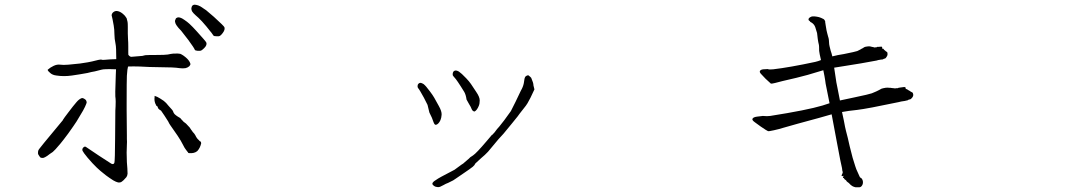

<svg xmlns="http://www.w3.org/2000/svg" viewBox="-20 -754 4540 812"><path d="M852.5 -642.6Q833 -666 819.3 -678.7Q805.7 -690.4 798.3 -698.2Q791 -706.1 790 -711.9Q788.1 -718.8 791 -725.6Q792 -730.5 796.9 -732.4Q801.8 -735.4 809.6 -733.4Q817.4 -732.4 828.1 -726.6Q840.8 -718.8 851.6 -710.9Q865.2 -699.2 884.8 -682.6Q927.7 -643.6 929.2 -638.7Q930.7 -633.8 929.2 -627.9Q927.7 -622.1 921.9 -614.3Q916 -606.4 911.1 -603Q906.2 -599.6 896.5 -600.6Q885.7 -600.6 882.8 -603.5Q882.8 -605.5 852.5 -642.6ZM776.4 -585Q750 -619.1 746.1 -624Q733.4 -636.7 727.5 -645.5Q721.7 -653.3 720.7 -660.2Q718.8 -666 722.7 -672.9Q723.6 -677.7 729.5 -679.7Q734.4 -681.6 741.2 -679.7Q749 -677.7 759.8 -669.9Q771.5 -662.1 781.2 -653.3Q794.9 -640.6 811.5 -622.1Q850.6 -579.1 852.5 -574.2Q854.5 -569.3 852.5 -563.5Q850.6 -557.6 843.8 -550.8Q836.9 -543.9 832 -541Q827.1 -538.1 815.9 -539.1Q804.7 -540 803.7 -543.9Q800.8 -551.8 776.4 -585ZM647.5 -299.8Q645.5 -306.6 641.6 -305.7Q641.6 -305.7 641.6 -306.6Q637.7 -313.5 636.7 -316.4Q631.8 -329.1 633.8 -342.8V-343.8Q633.8 -343.8 633.8 -348.6Q644.5 -345.7 658.2 -336.9Q674.8 -327.1 682.6 -318.4Q688.5 -311.5 693.4 -305.7Q699.2 -299.8 704.1 -293.9Q710 -288.1 711.9 -283.2Q714.8 -273.4 722.7 -267.6Q728.5 -262.7 735.4 -258.8Q741.2 -255.9 744.1 -252.9Q748 -247.1 754.9 -241.2V-240.2Q760.7 -236.3 766.6 -231.4Q776.4 -221.7 782.2 -214.8Q788.1 -205.1 793.9 -198.2V-197.3Q802.7 -188.5 805.7 -182.6Q812.5 -168 820.3 -162.1Q825.2 -156.2 826.2 -156.2L827.1 -155.3H828.1H829.1Q829.1 -155.3 829.1 -154.8Q829.1 -154.3 830.1 -152.3V-150.4L831.1 -149.4Q827.1 -128.9 814.5 -115.2Q801.8 -104.5 780.3 -106.4Q776.4 -106.4 775.4 -108.4V-109.4L774.4 -110.4Q772.5 -113.3 767.6 -119.1Q763.7 -124 760.7 -128.9Q743.2 -163.1 731.4 -179.7L700.2 -224.6Q695.3 -231.4 691.4 -240.2Q683.6 -252 675.8 -264.6Q662.1 -285.2 661.1 -286.1Q648.4 -293 647.5 -299.8ZM516.6 -68.4 518.6 -42Q519.5 -20.5 519.5 -19.5Q518.6 -10.7 514.6 -4.9Q511.7 -1 502.9 7.8Q494.1 15.6 491.2 16.6Q484.4 18.6 479.5 17.6Q470.7 15.6 459 8.8Q443.4 -1 427.7 -12.7Q401.4 -33.2 389.6 -44.9Q372.1 -61.5 350.6 -86.9Q332 -109.4 329.1 -116.2Q326.2 -124 332.5 -130.4Q338.9 -136.7 344.7 -131.8Q349.6 -127.9 398.4 -95.7Q443.4 -66.4 451.2 -61.5Q457 -58.6 460.9 -61.5Q464.8 -64.5 464.8 -74.2Q464.8 -78.1 465.8 -96.7Q466.8 -143.6 466.8 -168Q467.8 -215.8 467.8 -286.1Q467.8 -290 468.8 -304.7Q469.7 -329.1 468.8 -335.9Q465.8 -346.7 469.7 -437.5L470.7 -460.9Q418.9 -462.9 408.2 -459Q392.6 -455.1 380.9 -452.1Q368.2 -450.2 349.6 -445.3Q318.4 -439.5 284.2 -434.6Q250 -429.7 218.8 -434.6Q202.1 -436.5 192.4 -445.3Q181.6 -454.1 181.6 -459Q192.4 -468.8 207 -475.6Q221.7 -482.4 234.4 -480.5Q247.1 -478.5 269.5 -480.5Q293 -482.4 318.4 -485.4Q358.4 -491.2 369.1 -494.1Q402.3 -502.9 408.2 -502Q411.1 -500 421.9 -501Q433.6 -502 446.3 -502.9Q459 -503.9 471.7 -503.9Q471.7 -555.7 468.8 -567.4Q463.9 -590.8 463.9 -609.9Q463.9 -628.9 460.9 -646Q458 -663.1 456.1 -671.9L452.1 -689.5Q453.1 -698.2 460 -703.1Q467.8 -709 477.5 -707Q488.3 -705.1 500 -695.3Q508.8 -688.5 515.6 -676.8Q516.6 -674.8 519.5 -661.1Q520.5 -656.2 520.5 -639.6Q520.5 -627 520.5 -612.3Q520.5 -597.7 521.5 -586.9Q522.5 -576.2 522.5 -557.1Q522.5 -538.1 522.5 -538.1Q522.5 -532.2 522.5 -528.3Q523.4 -525.4 522.5 -522.5Q529.3 -513.7 535.2 -513.7L582 -517.6L589.8 -519.5Q592.8 -519.5 592.8 -520.5Q594.7 -520.5 616.2 -521.5Q625 -521.5 638.7 -521.5Q679.7 -521.5 689.5 -523.4Q703.1 -526.4 712.9 -527.3Q736.3 -528.3 742.2 -526.4Q754.9 -521.5 771.5 -505.9Q782.2 -495.1 785.2 -484.4Q786.1 -479.5 780.3 -473.6Q773.4 -467.8 764.6 -465.8Q752.9 -463.9 739.3 -465.8Q727.5 -467.8 706.1 -468.8L612.3 -470.7Q570.3 -472.7 570.3 -472.7Q543.9 -473.6 521.5 -472.7Q518.6 -463.9 516.6 -433.6Q515.6 -416 515.6 -316.4Q515.6 -302.7 515.6 -288.1L516.6 -180.7Q516.6 -176.8 516.6 -166Q517.6 -155.3 516.6 -140.6Q515.6 -114.3 515.6 -108.4Q515.6 -90.8 516.6 -68.4ZM152.3 -86.9Q148.4 -89.8 144.5 -96.7Q141.6 -99.6 140.6 -105.5Q140.6 -109.4 141.1 -113.8Q141.6 -118.2 145 -123Q148.4 -127.9 166 -149.4L246.1 -246.1V-247.1Q250 -253.9 269.5 -279.3Q290 -306.6 303.7 -322.3Q314.5 -335 325.2 -338.9Q330.1 -340.8 339.8 -334Q344.7 -331.1 345.7 -325.2Q347.7 -320.3 344.7 -314.5Q340.8 -303.7 331.1 -286.1Q315.4 -258.8 303.7 -240.2Q293 -223.6 268.6 -189.5Q246.1 -159.2 235.4 -146.5Q210.9 -117.2 203.1 -111.3Q189.5 -102.5 179.7 -94.7Q169.9 -87.9 162.1 -85.9Z M1875 19.5Q1866.2 22.5 1854.5 29.3Q1843.8 35.2 1840.8 36.1Q1834 38.1 1829.1 37.1Q1820.3 36.1 1815.4 32.2Q1808.6 27.3 1808.6 22.9Q1808.6 18.6 1815.4 12.7Q1816.4 11.7 1833 1Q1837.9 -2 1846.7 -6.8Q1897.5 -34.2 1902.3 -36.1Q1917 -46.9 1931.6 -57.6Q1941.4 -63.5 1942.4 -65.4Q1942.4 -65.4 1962.9 -83Q1967.8 -87.9 1968.8 -88.9Q1972.7 -90.8 1980.5 -96.7Q1995.1 -106.4 2038.1 -157.2Q2059.6 -182.6 2060.5 -183.6Q2061.5 -183.6 2062.5 -183.6Q2061.5 -183.6 2063.5 -185.5Q2070.3 -191.4 2082 -208Q2085.9 -210.9 2112.3 -245.1L2140.6 -284.2Q2141.6 -285.2 2160.2 -323.2Q2180.7 -367.2 2182.6 -370.1Q2192.4 -386.7 2195.3 -402.3Q2196.3 -411.1 2198.2 -420.9Q2200.2 -425.8 2200.2 -426.8Q2201.2 -430.7 2207 -433.6Q2212.9 -436.5 2214.8 -435.5Q2223.6 -428.7 2226.6 -424.8Q2236.3 -400.4 2235.4 -399.4Q2234.4 -397.5 2240.2 -376Q2221.7 -335 2210.9 -317.4Q2205.1 -307.6 2195.3 -295.9Q2185.5 -284.2 2177.7 -273.4Q2176.8 -270.5 2145.5 -232.4Q2114.3 -194.3 2109.4 -188.5Q2104.5 -183.6 2087.9 -165Q2048.8 -118.2 2043.9 -112.3Q2031.2 -98.6 2014.6 -85Q1993.2 -65.4 1990.2 -62.5Q1988.3 -59.6 1986.3 -55.7Q1983.4 -52.7 1979.5 -48.8Q1965.8 -38.1 1945.3 -24.4Q1942.4 -22.5 1908.2 1Q1904.3 3.9 1896.5 8.8ZM1788.1 -310.5Q1781.2 -325.2 1772.5 -341.3Q1763.7 -357.4 1757.8 -367.2Q1752 -377 1748 -381.8Q1745.1 -385.7 1746.1 -390.6Q1746.1 -395.5 1748.5 -398.4Q1751 -401.4 1753.9 -402.8Q1756.8 -404.3 1760.7 -403.3Q1764.6 -402.3 1771.5 -398.4Q1777.3 -393.6 1782.7 -387.2Q1788.1 -380.9 1798.8 -366.7Q1809.6 -352.5 1816.4 -340.8Q1823.2 -329.1 1835.9 -305.7Q1848.6 -283.2 1847.7 -269Q1846.7 -254.9 1842.8 -246.1Q1838.9 -237.3 1834 -232.4Q1829.1 -227.5 1825.2 -226.6Q1818.4 -223.6 1813.5 -237.3Q1808.6 -252 1806.6 -255.9Q1795.9 -277.3 1795.9 -278.3Q1789.1 -307.6 1788.1 -310.5ZM1943.4 -365.2Q1941.4 -368.2 1928.7 -388.7Q1915 -410.2 1908.2 -418.9Q1901.4 -427.7 1897.5 -431.6Q1893.6 -435.5 1894.5 -440.4Q1894.5 -445.3 1896.5 -449.2Q1898.4 -453.1 1901.9 -454.6Q1905.3 -456.1 1909.7 -455.6Q1914.1 -455.1 1920.9 -451.2Q1927.7 -446.3 1933.6 -440.9Q1939.5 -435.5 1951.7 -422.9Q1963.9 -410.2 1971.7 -398.9Q1979.5 -387.7 1994.1 -365.2Q2008.8 -343.8 2008.8 -329.6Q2008.8 -315.4 2004.9 -306.2Q2001 -296.9 1996.6 -291Q1992.2 -285.2 1988.3 -283.2Q1986.3 -281.2 1981.4 -284.2Q1976.6 -287.1 1974.6 -293Q1972.7 -299.8 1962.9 -315.4Q1954.1 -331.1 1953.1 -333Q1950.2 -353.5 1943.4 -365.2Z M3471.7 -400.4Q3469.7 -413.1 3469.7 -415Q3467.8 -428.7 3461.9 -457Q3386.7 -433.6 3347.7 -424.8Q3307.6 -416 3289.1 -411.1Q3270.5 -406.2 3258.8 -403.3Q3243.2 -399.4 3240.2 -400.4Q3238.3 -401.4 3217.8 -420.9Q3210 -429.7 3200.2 -439.5Q3190.4 -449.2 3194.3 -454.6Q3198.2 -460 3208.5 -460.9Q3218.8 -461.9 3226.6 -461.9Q3233.4 -459 3250 -460.9Q3318.4 -468.8 3427.7 -492.2Q3440.4 -495.1 3452.1 -500Q3445.3 -528.3 3444.3 -539.1Q3444.3 -559.6 3443.4 -563.5Q3440.4 -575.2 3438.5 -588.9Q3435.5 -613.3 3435.5 -614.3Q3435.5 -615.2 3427.7 -639.6Q3422.9 -652.3 3411.1 -659.2Q3409.2 -660.2 3407.2 -661.1Q3407.2 -662.1 3405.3 -664.1Q3402.3 -667 3400.4 -668Q3395.5 -676.8 3411.1 -683.6Q3417 -685.5 3425.8 -684.6Q3435.5 -683.6 3443.4 -681.6Q3453.1 -678.7 3460 -674.8Q3465.8 -672.9 3468.8 -666Q3470.7 -664.1 3469.7 -661.1Q3469.7 -658.2 3470.7 -655.3Q3471.7 -651.4 3471.7 -648.4Q3471.7 -646.5 3472.7 -642.6Q3475.6 -623 3478.5 -613.3Q3480.5 -604.5 3482.4 -598.6Q3484.4 -593.8 3485.4 -585.9Q3486.3 -580.1 3486.3 -573.2Q3486.3 -567.4 3488.3 -558.6Q3491.2 -547.9 3493.2 -539.1Q3497.1 -528.3 3499 -519.5Q3499 -517.6 3500 -515.6Q3522.5 -521.5 3548.8 -525.4Q3597.7 -535.2 3605.5 -538.1Q3612.3 -541 3619.1 -544.9Q3621.1 -545.9 3623 -547.4Q3625 -548.8 3627.9 -549.8Q3631.8 -551.8 3635.7 -554.7Q3639.6 -556.6 3649.4 -557.6Q3655.3 -558.6 3660.2 -557.6Q3665 -556.6 3668 -555.7L3673.8 -554.7Q3676.8 -553.7 3677.7 -553.2Q3678.7 -552.7 3681.6 -553.7H3686.5Q3687.5 -553.7 3689.5 -555.7H3694.3L3705.1 -556.6Q3708 -557.6 3708 -556.6L3709 -555.7H3710L3710.9 -553.7V-549.8Q3710.9 -546.9 3713.9 -547.9Q3716.8 -548.8 3717.8 -544.9Q3718.8 -543 3723.6 -540Q3724.6 -538.1 3726.6 -537.1Q3728.5 -535.2 3731 -534.2Q3733.4 -533.2 3733.4 -527.3Q3734.4 -520.5 3729.5 -513.7Q3725.6 -506.8 3722.7 -506.8L3720.7 -505.9Q3717.8 -505.9 3715.8 -503.9Q3713.9 -502 3706.1 -502Q3700.2 -501 3694.3 -500Q3689.5 -499 3687.5 -498Q3621.1 -485.4 3556.6 -475.6Q3528.3 -471.7 3507.8 -467.8Q3515.6 -417 3515.6 -416Q3515.6 -412.1 3521.5 -383.8L3532.2 -329.1Q3552.7 -334 3591.8 -341.8Q3657.2 -355.5 3667 -359.4Q3676.8 -363.3 3685.5 -367.2Q3688.5 -368.2 3691.4 -370.1Q3693.4 -371.1 3697.3 -373Q3703.1 -376 3708 -378.9Q3713.9 -380.9 3725.6 -382.8Q3733.4 -383.8 3740.2 -382.8Q3747.1 -382.8 3751 -381.8L3759.8 -380.9Q3763.7 -380.9 3764.6 -379.9Q3765.6 -379.9 3769.5 -380.9H3776.4Q3779.3 -382.8 3781.2 -382.8L3787.1 -383.8L3801.8 -385.7Q3805.7 -386.7 3805.7 -385.7L3807.6 -384.8H3809.6V-382.8L3810.5 -378.9Q3810.5 -377 3814.5 -377Q3816.4 -377 3819.3 -374Q3822.3 -373 3828.1 -369.1Q3830.1 -367.2 3832 -366.2Q3835 -364.3 3837.9 -363.3Q3840.8 -362.3 3841.8 -356.4Q3843.8 -348.6 3837.9 -341.3Q3832 -334 3829.1 -334L3825.2 -333Q3822.3 -333 3819.3 -330.1Q3817.4 -329.1 3806.6 -327.1Q3798.8 -326.2 3791 -324.7Q3783.2 -323.2 3781.2 -322.3Q3646.5 -293.9 3604.5 -289.1Q3566.4 -285.2 3541 -280.3L3548.8 -244.1Q3554.7 -211.9 3557.6 -201.2Q3563.5 -180.7 3565.4 -170.9Q3567.4 -160.2 3573.2 -136.7Q3584 -96.7 3585.9 -86.9Q3600.6 -39.1 3601.6 -38.1Q3614.3 -9.8 3615.2 -7.8Q3617.2 -2.9 3620.1 -2Q3623 -1 3624 1Q3627 3.9 3628.9 10.7Q3630.9 20.5 3627 28.3Q3622.1 38.1 3613.3 38.1Q3599.6 38.1 3598.6 38.1Q3589.8 36.1 3585 33.2Q3580.1 30.3 3578.1 28.3Q3576.2 26.4 3572.3 22.5Q3570.3 19.5 3566.4 17.6Q3562.5 14.6 3560.5 12.7Q3559.6 8.8 3551.8 3.9Q3548.8 2 3549.8 2Q3551.8 -1 3547.9 -1Q3545.9 -1 3544.9 -2Q3544.9 -2.9 3545.9 -5.9Q3546.9 -9.8 3548.8 -10.7Q3534.2 -4.9 3542 -18.6Q3544.9 -23.4 3543.9 -27.3Q3542 -32.2 3542 -35.2Q3542 -38.1 3541 -43Q3537.1 -56.6 3519.5 -151.4Q3509.8 -206.1 3499 -260.7L3497.1 -270.5Q3464.8 -260.7 3352.5 -230.5Q3325.2 -222.7 3293.9 -213.9Q3275.4 -208 3252.9 -203.1Q3230.5 -198.2 3228.5 -199.2Q3224.6 -200.2 3197.3 -218.8Q3185.5 -227.5 3171.9 -237.3Q3158.2 -247.1 3163.1 -252.9Q3167 -258.8 3181.6 -260.7Q3201.2 -263.7 3206.1 -263.7Q3224.6 -261.7 3237.3 -263.7Q3392.6 -288.1 3458 -307.6Q3476.6 -313.5 3488.3 -317.4Z"/></svg>

Font: ToneOZ-Zhuyin-Tsuipita-TC
Style: Regular
Weight: 400
Designer: ÂÆ£ÂøóÂáåJeffrey Xuan(jeffreyx@gmail.com, ToneOZ.com) ÈòøÂù§(cjkFonts)
Foundry: ToneOZ
Version: Version 0.240710